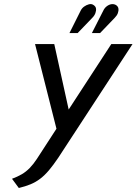

<svg xmlns="http://www.w3.org/2000/svg" viewBox="-20 -920 682 959"><path d="M441 -831Q452 -842 456.5 -854.5Q461 -867 459.5 -877.5Q458 -888 447 -895Q437 -902 424 -898.5Q411 -895 400 -887Q389 -879 383 -867L327 -755H368ZM553 -831Q564 -842 568.5 -854Q573 -866 571.5 -877Q570 -888 559 -895Q548 -901 536 -899Q524 -897 513 -888.5Q502 -880 496 -867L439 -755H480ZM536 -700 323 -373 251 -700H155L262 -277L164 -126Q147 -100 128.5 -81Q110 -62 88.5 -49.5Q67 -37 40 -27L74 19Q107 11 132.5 0.5Q158 -10 180.5 -27Q203 -44 224.5 -69.5Q246 -95 271 -132L642 -700Z"/></svg>

Font: Advent Pro SemiBold
Style: Italic
Weight: 600
Italic angle: -12°
Version: Version 3.000